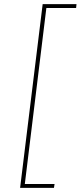

<svg xmlns="http://www.w3.org/2000/svg" viewBox="-20 -767 393 936"><path d="M353 -747 351 -728H206L101 130H246L243 149H78L188 -747Z"/></svg>

Font: Josefin Sans Thin
Style: Italic
Weight: 200
Italic angle: -7°
Designer: Santiago Orozco
Foundry: Typemade
Version: Version 2.000